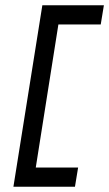

<svg xmlns="http://www.w3.org/2000/svg" viewBox="-20 -640 415 730"><path d="M31 70H265L277 -3H116L202 -547H363L375 -620H141Z"/></svg>

Font: Charger Pro
Style: ExtObl
Weight: 400
Designer: Jasper
Foundry: Cannot Into Space Fonts
Version: Version 1.09